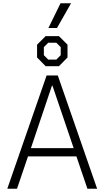

<svg xmlns="http://www.w3.org/2000/svg" viewBox="-20 -1166 645 1186"><path d="M268 -700H337L580 0H520L452 -200H153L85 0H25ZM435 -251 304 -637H301L171 -251ZM209 -811V-890L262 -943H344L397 -890V-811L344 -757H262ZM328 -798 355 -825V-875L328 -902H278L251 -875V-825L278 -798ZM354 -1146H419L332 -993H279Z"/></svg>

Font: Chakra Petch Light
Style: Regular
Weight: 300
Designer: Katatrad Aksorn Co.,Ltd.
Foundry: Cadson Demak Co.,Ltd.
Version: Version 1.000; ttfautohint (v1.6)